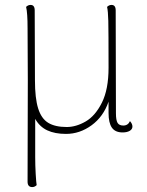

<svg xmlns="http://www.w3.org/2000/svg" viewBox="-20 -532 598 780"><path d="M518 -18Q518 -7 507 -0.5Q496 6 478 6Q448 6 434.5 -13.5Q421 -33 421 -73V-119Q400 -58 352 -23Q304 12 248 12Q203 12 172 -2.5Q141 -17 123 -49V106Q123 139 125 174.5Q127 210 129 220Q121 228 111 228Q92 228 92 206L93 -207L92 -417Q92 -480 86 -504Q94 -512 104 -512Q121 -512 121 -490L122 -206Q122 -133 135 -91.5Q148 -50 176 -33Q204 -16 251 -16Q289 -16 328 -38.5Q367 -61 394 -115Q421 -169 421 -257Q421 -407 420 -447Q419 -487 415 -504Q423 -512 433 -512Q450 -512 450 -490L451 -72Q451 -44 457.5 -33Q464 -22 481 -22Q500 -22 508 -40Q518 -29 518 -18Z"/></svg>

Font: Arima Madurai Thin
Style: Regular
Weight: 250
Designer: Joana Correia and Natanael Gama
Foundry: NDISCOVER
Version: Version 1.019; ttfautohint (v1.5) -l 7 -r 28 -G 50 -x 13 -D 